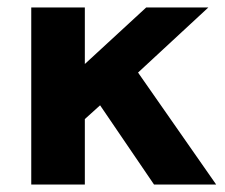

<svg xmlns="http://www.w3.org/2000/svg" viewBox="-20 -496 605 516"><path d="M249 -213 208 -176V0H64V-476H208V-324L373 -476H540L351 -301L561 0H394Z"/></svg>

Font: Post Grotesk Bold
Style: Bold
Weight: 700
Version: Version 1.0